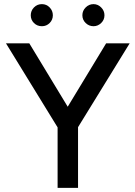

<svg xmlns="http://www.w3.org/2000/svg" viewBox="-20 -910 656 930"><path d="M259 0V-293L9 -700H122L308 -393L494 -700H608L358 -294V0ZM433 -783Q411 -783 395 -798.5Q379 -814 379 -836Q379 -858 395 -874Q411 -890 433 -890Q454 -890 470 -874Q486 -858 486 -836Q486 -814 470 -798.5Q454 -783 433 -783ZM183 -783Q160 -783 144.5 -798.5Q129 -814 129 -836Q129 -858 144.5 -874Q160 -890 183 -890Q205 -890 220.5 -874Q236 -858 236 -836Q236 -814 220.5 -798.5Q205 -783 183 -783Z"/></svg>

Font: Figtree Medium
Style: Regular
Weight: 500
Designer: Erik Kennedy
Foundry: Erik Kennedy
Version: Version 2.001; ttfautohint (v1.8.4.7-5d5b);gftools[0.9.27]